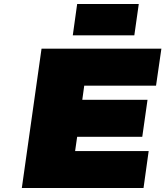

<svg xmlns="http://www.w3.org/2000/svg" viewBox="-20 -946 832 966"><path d="M89.8 0 189 -701.2H792L765.1 -515.1H403.8L394 -443.8H722.2L695.8 -257.8H368.2L357.9 -186H728L702.1 0ZM346.2 -768.1 368.2 -925.8H678.2L655.8 -768.1Z"/></svg>

Font: Trueno UltraBlack
Style: Italic
Weight: 950
Designer: Julieta Ulanovsky
Foundry: Julieta Ulanovsky
Version: Version 3.001b | FøM Fix